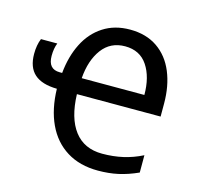

<svg xmlns="http://www.w3.org/2000/svg" viewBox="-87 -647 775 749"><g transform="rotate(15 300.0 -272.0)"><path d="M133 -257Q72 -258 42 -284.8Q12 -311.5 12 -366Q12 -401.5 23 -428H89Q80 -406.5 80 -376Q80 -322 127 -322H137Q143.5 -390 169.8 -442.2Q196 -494.5 241.8 -524.2Q287.5 -554 350 -554Q415 -554 460.5 -522.8Q506 -491.5 529 -436Q552 -380.5 552 -309V-257H214Q217 -161 256.5 -109.5Q296 -58 369 -58Q413.5 -58 453 -67Q492.5 -76 530 -95V-25Q489 -6.5 451.2 1.8Q413.5 10 370 10Q296 10 243.5 -22.8Q191 -55.5 163 -115.5Q135 -175.5 133 -257ZM348 -486Q289 -486 255.2 -440.5Q221.5 -395 216 -322H469Q469 -394.5 438.5 -440.2Q408 -486 348 -486Z"/></g></svg>

Font: JuliaMono
Style: Bold
Weight: 700
Monospace: yes
Designer: cormullion
Foundry: corm
Version: Version 0.055; ttfautohint (v1.8.4)